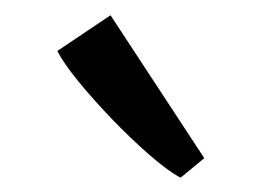

<svg xmlns="http://www.w3.org/2000/svg" viewBox="-20 -884 352 258"><path d="M222 -645.5Q204 -655.5 179.5 -677Q155 -698.5 130 -724.5Q105 -750.5 85.2 -774.8Q65.5 -799 57 -815.5L128.5 -863.5L254.5 -671.5L223 -645.5Z"/></svg>

Font: Merriweather 24pt SemiCondensed Light
Style: Regular
Weight: 300
Width: 4
Designer: Eben Sorkin
Foundry: Eben Sorkin
Version: Version 2.100